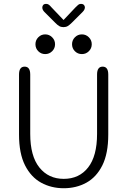

<svg xmlns="http://www.w3.org/2000/svg" viewBox="-20 -964 659 994"><path d="M310 10.5Q245.5 10.5 193 -18.2Q140.5 -47 109.5 -108.2Q78.5 -169.5 78.5 -267.5V-578Q78.5 -619 107.5 -619Q136.5 -619 136.5 -578V-271Q136.5 -156 183.8 -97Q231 -38 310 -38Q390 -38 436.2 -97Q482.5 -156 482.5 -271V-578Q482.5 -619 511.5 -619Q540.5 -619 540.5 -578V-267.5Q540.5 -169.5 510 -108.2Q479.5 -47 427.2 -18.2Q375 10.5 310 10.5ZM214 -684Q193 -684 178.2 -698.8Q163.5 -713.5 163.5 -735Q163.5 -756 178.2 -771Q193 -786 214 -786Q235 -786 250 -771Q265 -756 265 -735Q265 -713.5 250 -698.8Q235 -684 214 -684ZM404 -684Q382.5 -684 367.8 -698.8Q353 -713.5 353 -735Q353 -756 367.8 -771Q382.5 -786 404 -786Q425 -786 440 -771Q455 -756 455 -735Q455 -713.5 440 -698.8Q425 -684 404 -684ZM408 -902.5 352 -846.5Q340.5 -835 331 -829.2Q321.5 -823.5 308.5 -823.5Q296 -823.5 286.2 -829.2Q276.5 -835 265.5 -846.5L209.5 -902.5Q199 -913.5 199 -925Q199 -933.5 204.2 -938.8Q209.5 -944 218 -944Q227 -944 233 -939.5Q239 -935 247 -925.5L309 -860.5L370.5 -925.5Q378.5 -934 384.8 -939Q391 -944 399.5 -944Q408.5 -944 414 -938.8Q419.5 -933.5 419.5 -926Q419.5 -921 417 -915Q414.5 -909 408 -902.5Z"/></svg>

Font: Sono ExtraLight Monospace Light
Style: Regular
Weight: 300
Version: Version 2.112